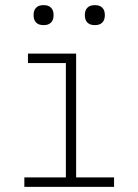

<svg xmlns="http://www.w3.org/2000/svg" viewBox="-20 -729 540 749"><path d="M75 0V-37H237V-483H89V-520H277V-37H425V0ZM350 -631Q342 -631 334.5 -633Q327 -635 321 -641Q315 -647 313 -654.5Q311 -662 311 -670Q311 -678 313 -685.5Q315 -693 321 -699Q327 -705 334.5 -707Q342 -709 350 -709Q358 -709 365.5 -707Q373 -705 379 -699Q385 -693 387 -685.5Q389 -678 389 -670Q389 -662 387 -654.5Q385 -647 379 -641Q373 -635 365.5 -633Q358 -631 350 -631ZM150 -631Q142 -631 134.5 -633Q127 -635 121 -641Q115 -647 113 -654.5Q111 -662 111 -670Q111 -678 113 -685.5Q115 -693 121 -699Q127 -705 134.5 -707Q142 -709 150 -709Q158 -709 165.5 -707Q173 -705 179 -699Q185 -693 187 -685.5Q189 -678 189 -670Q189 -662 187 -654.5Q185 -647 179 -641Q173 -635 165.5 -633Q158 -631 150 -631Z"/></svg>

Font: Iosevka Curly Extralight
Style: Regular
Weight: 200
Monospace: yes
Designer: Belleve Invis
Foundry: Belleve Invis
Version: Version 22.1.2; ttfautohint (v1.8.4)